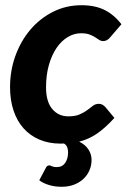

<svg xmlns="http://www.w3.org/2000/svg" viewBox="-20 -543 493 736"><path d="M169.5 91Q172 91 173.8 92Q175.5 93 178.5 94.2Q181.5 95.5 186 96.5Q190.5 97.5 198 97.5Q219 97.5 230 81.2Q241 65 241 41Q241 31 237.8 21.8Q234.5 12.5 225 7Q222 7.5 218.8 7.5Q215.5 7.5 212 7.5Q167 7.5 131.2 -7.8Q95.5 -23 70.2 -51.2Q45 -79.5 31.8 -119.5Q18.5 -159.5 18.5 -209Q18.5 -272 39 -328.8Q59.5 -385.5 96 -428.8Q132.5 -472 182.8 -497.5Q233 -523 292.5 -523Q344 -523 380.5 -505Q417 -487 445.5 -450L401 -398.5Q396.5 -393 390 -389.2Q383.5 -385.5 376 -385.5Q367 -385.5 360 -390.2Q353 -395 344.2 -400.5Q335.5 -406 323 -410.8Q310.5 -415.5 290 -415.5Q264 -415.5 239.8 -401Q215.5 -386.5 197 -359.5Q178.5 -332.5 167.5 -294.2Q156.5 -256 156.5 -208Q156.5 -153.5 180.2 -125.2Q204 -97 242 -97Q268.5 -97 285.5 -104.5Q302.5 -112 314.5 -121Q326.5 -130 336.2 -137.5Q346 -145 359 -145Q366 -145 372.2 -141.8Q378.5 -138.5 383.5 -133L418.5 -91Q383.5 -52.5 351.8 -30.8Q320 -9 283.5 0Q307 11.5 319 30Q331 48.5 331 70Q331 91.5 322.8 110.2Q314.5 129 299.5 143Q284.5 157 263.5 165Q242.5 173 216.5 173Q189.5 173 167 166Q144.5 159 130.5 148L156 100Q160 91 169.5 91Z"/></svg>

Font: Lato Heavy
Style: Italic
Weight: 800
Italic angle: -7°
Designer: Lukasz Dziedzic
Foundry: tyPoland Lukasz Dziedzic
Version: Version 2.007; 2014-02-27